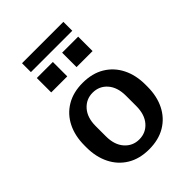

<svg xmlns="http://www.w3.org/2000/svg" viewBox="-241 -957 1083 1083"><g transform="rotate(-45 300.0 -415.5)"><path d="M300 10Q224 10 169.5 -23Q115 -56 86 -114.5Q57 -173 57 -247V-264Q57 -340 86 -398Q115 -456 169.5 -488.5Q224 -521 299 -521Q376 -521 430.5 -488Q485 -455 514 -397Q543 -339 543 -264V-247Q543 -171 514 -113Q485 -55 430.5 -22.5Q376 10 300 10ZM300 -69Q353 -69 387 -108Q421 -147 421 -215V-296Q421 -364 387 -403Q353 -442 300 -442Q248 -442 213.5 -403Q179 -364 179 -296V-215Q179 -147 213.5 -108Q248 -69 300 -69ZM136 -770V-841H466V-770ZM466 -608H338V-723H466ZM264 -608H136V-723H264Z"/></g></svg>

Font: Chivo Mono Medium Medium
Style: Regular
Weight: 500
Monospace: yes
Version: Version 1.008